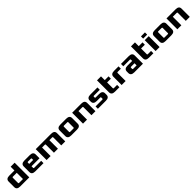

<svg xmlns="http://www.w3.org/2000/svg" viewBox="897 -3388 6116 6116"><g transform="rotate(-45 3955.0 -330.0)"><path d="M60 -120V-370Q60 -490 210 -490H440V-660H620V0H210Q60 0 60 -120ZM240 -125Q240 -105 265 -105H440V-385H265Q240 -385 240 -365Z M740 -120V-370Q740 -490 890 -490H1130Q1280 -490 1280 -370V-200H920V-125Q920 -105 945 -105H1260V0H890Q740 0 740 -120ZM920 -305H1100V-365Q1100 -385 1075 -385H945Q920 -385 920 -365Z M1400 0V-490H2090Q2240 -490 2240 -370V0H2060V-365Q2060 -385 2035 -385H1910V0H1730V-365Q1730 -385 1705 -385H1580V0Z M2360 -120V-370Q2360 -490 2510 -490H2770Q2920 -490 2920 -370V-120Q2920 0 2770 0H2510Q2360 0 2360 -120ZM2540 -125Q2540 -105 2565 -105H2715Q2740 -105 2740 -125V-365Q2740 -385 2715 -385H2565Q2540 -385 2540 -365Z M3040 0V-490H3450Q3600 -490 3600 -370V0H3420V-365Q3420 -385 3395 -385H3220V0Z M3710 0V-105H4015Q4040 -105 4040 -125V-180Q4040 -200 4015 -200H3860Q3710 -200 3710 -320V-370Q3710 -490 3860 -490H4180V-385H3915Q3890 -385 3890 -365V-325Q3890 -305 3915 -305H4070Q4220 -305 4220 -185V-120Q4220 0 4070 0Z M4330 -120V-660H4510V-490H4680V-385H4510V-125Q4510 -105 4535 -105H4680V0H4480Q4330 0 4330 -120Z M4780 0V-370Q4780 -490 4930 -490H5130V-385H4985Q4960 -385 4960 -365V0Z M5200 -120V-185Q5200 -305 5350 -305H5560V-365Q5560 -385 5535 -385H5240V-490H5590Q5740 -490 5740 -370V0H5350Q5200 0 5200 -120ZM5380 -125Q5380 -105 5405 -105H5560V-200H5405Q5380 -200 5380 -180Z M5860 -120V-660H6040V-490H6210V-385H6040V-125Q6040 -105 6065 -105H6210V0H6010Q5860 0 5860 -120Z M6310 0V-490H6490V0ZM6310 -560V-660H6490V-560Z M6610 -120V-370Q6610 -490 6760 -490H7020Q7170 -490 7170 -370V-120Q7170 0 7020 0H6760Q6610 0 6610 -120ZM6790 -125Q6790 -105 6815 -105H6965Q6990 -105 6990 -125V-365Q6990 -385 6965 -385H6815Q6790 -385 6790 -365Z M7290 0V-490H7700Q7850 -490 7850 -370V0H7670V-365Q7670 -385 7645 -385H7470V0Z"/></g></svg>

Font: Xolonium
Style: Bold
Weight: 700
Designer: Severin Meyer
Version: Version 4.2